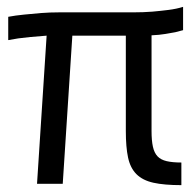

<svg xmlns="http://www.w3.org/2000/svg" viewBox="-20 -536 570 560"><path d="M347 -432H191L163 0H88L116 -432Q89 -430 68 -428Q47 -426 33 -424Q16 -421 4 -419V-487Q25 -491 51 -493.5Q77 -496 100 -498Q126 -500 154 -500H370Q398 -500 424 -502Q447 -504 471 -507Q495 -510 514 -516V-448Q504 -445 491 -442Q480 -440 462.5 -437Q445 -434 422 -433V-154Q422 -126 426 -108Q430 -90 439.5 -80Q449 -70 466 -66Q483 -62 509 -62V4Q459 4 427.5 -3Q396 -10 378 -28Q360 -46 353.5 -76.5Q347 -107 347 -154Z"/></svg>

Font: TitilliumText22L 400 wt
Style: 400 wt
Weight: 400
Designer: Campivisivi
Foundry: Campivisivi
Version: 1.000